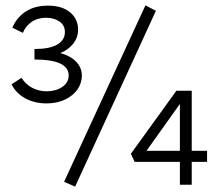

<svg xmlns="http://www.w3.org/2000/svg" viewBox="-20 -686 808 713"><path d="M559 -646 259 7 218 -11 520 -666ZM153 -302Q108 -302 73.5 -321Q39 -340 23 -373L60 -397Q74 -374 98.5 -360.5Q123 -347 153 -347Q187 -347 211 -363Q235 -379 235 -406Q235 -465 108 -465V-504Q164 -504 192.5 -520.5Q221 -537 221 -567Q221 -592 201 -606Q181 -620 151 -620Q119 -620 96.5 -604Q74 -588 65 -564L26 -583Q41 -620 74.5 -642.5Q108 -665 158 -665Q211 -665 240.5 -640Q270 -615 270 -576Q270 -547 252 -524Q234 -501 204 -489Q241 -479 262.5 -457Q284 -435 284 -405Q284 -378 268 -354.5Q252 -331 222 -316.5Q192 -302 153 -302ZM749 -85H692V0H648V-85H480L466 -115L635 -349H692V-126H749ZM648 -126V-300L524 -126Z"/></svg>

Font: Ysabeau Infant
Style: Regular
Weight: 400
Designer: Christian Thalmann (Catharsis Fonts)
Version: Version 0.003